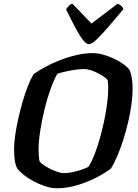

<svg xmlns="http://www.w3.org/2000/svg" viewBox="-20 -1003 736 1023"><path d="M282.5 0Q252.5 0 219.2 -11.2Q186 -22.5 155.8 -39Q125.5 -55.5 103 -74Q80.5 -92.5 71.5 -106.5Q63 -122 59 -146.5Q55 -171 55 -210.5Q55 -240.5 60.8 -281.2Q66.5 -322 76.8 -368.2Q87 -414.5 100 -459.5Q113 -504.5 128 -543Q143 -581.5 158.5 -607.5Q185 -627 221.8 -646.8Q258.5 -666.5 301 -683Q343.5 -699.5 388.2 -709.8Q433 -720 475.5 -720Q499.5 -720 528.8 -712Q558 -704 586.2 -691Q614.5 -678 637.2 -661.5Q660 -645 671 -629Q679 -610.5 682.8 -584.8Q686.5 -559 686.5 -528Q686.5 -491 680.2 -445.8Q674 -400.5 662.8 -352.5Q651.5 -304.5 636.8 -258.2Q622 -212 605.2 -172.2Q588.5 -132.5 571 -105Q541.5 -82 494.2 -57.5Q447 -33 392 -16.5Q337 0 282.5 0ZM319.5 -80.5Q341 -80.5 367.2 -86Q393.5 -91.5 416.8 -99.5Q440 -107.5 452 -115Q468 -140 483 -178.5Q498 -217 511.2 -263.2Q524.5 -309.5 534.8 -357.8Q545 -406 550.8 -451Q556.5 -496 556.5 -531.5Q556.5 -544 556 -555Q555.5 -566 554 -574Q551 -581.5 537.2 -591.8Q523.5 -602 504.2 -612Q485 -622 464.8 -628.5Q444.5 -635 429 -635Q407.5 -635 381.2 -631.2Q355 -627.5 330 -622Q305 -616.5 285.5 -610Q267 -577.5 248.8 -526.8Q230.5 -476 216.5 -417.8Q202.5 -359.5 194 -303.8Q185.5 -248 185.5 -205Q185.5 -188 186.8 -172.5Q188 -157 190.5 -144.5Q196 -135 212 -124Q228 -113 248 -103Q268 -93 287.5 -86.8Q307 -80.5 319.5 -80.5ZM453.5 -767.5Q439.5 -767.5 420.2 -792.8Q401 -818 378.8 -860.5Q356.5 -903 332 -953.5Q339.5 -963.5 346.2 -971.5Q353 -979.5 366 -983L467.5 -877.5L606.5 -983Q620 -978 627.8 -970.2Q635.5 -962.5 637.5 -954Q594.5 -903 558 -860.5Q521.5 -818 495 -792.8Q468.5 -767.5 453.5 -767.5Z"/></svg>

Font: Texturina Medium
Style: Italic
Weight: 500
Italic angle: -11°
Designer: Guillermo Torres Carreño
Foundry: Omnibus-Type
Version: Version 1.002